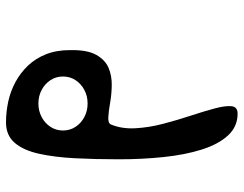

<svg xmlns="http://www.w3.org/2000/svg" viewBox="-106 -699 812 640"><g transform="rotate(-90 300.0 -379.0)"><path d="M453 -551Q454 -494 437 -464Q420 -434 393.5 -423Q367 -412 336 -412.5Q305 -413 277 -418Q249 -423 229 -424Q209 -425 205 -415Q190 -379 192.5 -333.5Q195 -288 207.5 -240.5Q220 -193 234.5 -149Q249 -105 258.5 -69.5Q268 -34 266 -13.5Q264 7 241 7Q198 7 168.5 -25Q139 -57 121.5 -112.5Q104 -168 96.5 -239.5Q89 -311 89 -389Q89 -467 92.5 -535Q96 -603 107.5 -655Q119 -707 144 -736Q169 -765 212 -765Q247 -765 281.5 -757.5Q316 -750 346.5 -733.5Q377 -717 401 -692Q425 -667 439 -632Q453 -597 453 -551ZM365 -575Q365 -598 353 -616.5Q341 -635 320.5 -646Q300 -657 275 -657Q250 -657 229.5 -646Q209 -635 197 -616.5Q185 -598 185 -575Q185 -552 197 -533.5Q209 -515 229.5 -504Q250 -493 275 -493Q300 -493 320.5 -504Q341 -515 353 -533.5Q365 -552 365 -575Z"/></g></svg>

Font: VLove default
Style: Regular
Weight: 400
Designer: Dr Anirban Mitra
Foundry: Dr Anirban Mitra
Version: Version 1.000